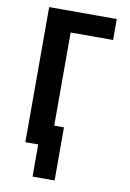

<svg xmlns="http://www.w3.org/2000/svg" viewBox="-98 -795 697 1029"><g transform="rotate(10 250.0 -280.0)"><path d="M154 175V0H84V-735H452V-621H221V-114H274V175Z"/></g></svg>

Font: Iosevka Curly Heavy
Style: Regular
Weight: 900
Monospace: yes
Designer: Belleve Invis
Foundry: Belleve Invis
Version: Version 22.1.2; ttfautohint (v1.8.4)